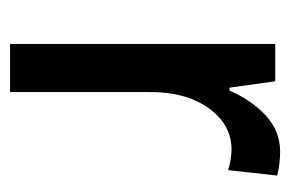

<svg xmlns="http://www.w3.org/2000/svg" viewBox="-120 -470 590 391"><g transform="rotate(90 175.5 -275.0)"><path d="M290 -550Q301 -550 313.5 -548.5Q326 -547 338 -544L327 -444Q318 -447 306.5 -449Q295 -451 285 -451Q234 -451 200.5 -404Q167 -357 168 -281V0H70V-540H146L159 -447H165Q184 -491 215.5 -520.5Q247 -550 290 -550Z"/></g></svg>

Font: Noto Sans Gurmukhi Condensed Medium
Style: Regular
Weight: 500
Width: 3
Designer: Jelle Bosma - Monotype Design Team
Foundry: Monotype Imaging Inc.
Version: Version 2.004; ttfautohint (v1.8.4.7-5d5b)